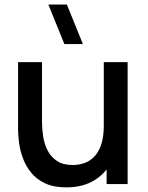

<svg xmlns="http://www.w3.org/2000/svg" viewBox="-20 -815 655 850"><path d="M265 -620 194 -795H276L347 -620ZM273.5 14.5Q217.5 14.5 179.5 -3.5Q141.5 -21.5 117.8 -50.8Q94 -80 81.5 -114.5Q69 -149 64.5 -182Q60 -215 60 -240V-540H166V-274.5Q166 -243 171.2 -209.8Q176.5 -176.5 191.2 -148Q206 -119.5 232.8 -102Q259.5 -84.5 302.5 -84.5Q330.5 -84.5 355.5 -93.8Q380.5 -103 399.2 -123.5Q418 -144 428.8 -177.5Q439.5 -211 439.5 -259L504.5 -234.5Q504.5 -161 477 -104.8Q449.5 -48.5 398 -17Q346.5 14.5 273.5 14.5ZM452 0V-156H439.5V-540H545V0Z"/></svg>

Font: Manrope ExtraLight SemiBold
Style: Regular
Weight: 600
Version: Version 4.504